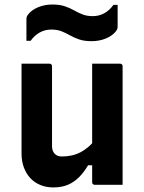

<svg xmlns="http://www.w3.org/2000/svg" viewBox="-20 -821 640 853"><path d="M200.1 -538Q204.1 -538 206.1 -536.5Q208.1 -535 209.6 -533.1Q211.1 -531.2 211.1 -527.3Q211.1 -482.7 211.1 -436.2Q211.1 -389.7 211.1 -344Q211.1 -298.4 211.1 -254.9Q211.1 -211.3 211.1 -172Q211.1 -150.5 222.7 -138.1Q234.3 -125.8 254.6 -125.8Q277.7 -125.8 298.2 -130.3Q318.8 -134.8 337.2 -144.3Q355.7 -153.9 373.1 -168.8Q390.6 -183.8 405.8 -204.8V-86.7H371.4Q353.1 -55.9 331 -33.7Q309 -11.6 281.3 0.1Q253.6 11.7 216.4 11.7Q185.8 11.7 159.8 1.1Q133.7 -9.4 115 -29.4Q96.3 -49.4 86 -77.1Q75.7 -104.7 75.7 -139Q75.7 -184.2 75.7 -229Q75.7 -273.7 75.7 -319Q75.7 -364.3 75.7 -408.5Q75.7 -440.7 75.7 -473.4Q75.7 -506.1 75.7 -538Q107 -538 138.3 -538Q169.6 -538 200.1 -538ZM513.7 -538Q517.7 -538 519.7 -536.4Q521.7 -534.9 523.2 -532.8Q524.7 -530.7 524.7 -526.6Q524.7 -455.4 524.7 -384.2Q524.7 -313 524.7 -241.2Q524.7 -169.5 524.7 -98.3Q524.7 -79.4 524.7 -62Q524.7 -44.7 524.7 -28.9Q524.7 -13.1 524.7 0Q502.5 0 481.1 0Q459.6 0 439.5 0Q419.3 0 400.4 0Q397.4 0 394.9 -1.5Q392.4 -3.1 390.9 -5.1Q389.4 -7.1 389.4 -11.2Q389.4 -99.1 389.4 -186.9Q389.4 -274.7 389.4 -362.6Q389.4 -450.4 389.4 -538Q411.3 -538 431.7 -538Q452 -538 472.6 -538Q493.2 -538 513.7 -538ZM392.1 -749.3Q419.8 -749.3 443.3 -762.1Q466.8 -775 483.9 -799.3H502.6Q502.6 -783 502.6 -766.5Q502.6 -750 502.6 -734.8Q502.6 -719.7 502.6 -706.2Q502.6 -698.5 501.5 -694.1Q500.5 -689.6 495.3 -682.5Q480.2 -662.6 451.2 -650.4Q422.2 -638.1 387.1 -638.1Q354.1 -638.1 331.7 -645.8Q309.3 -653.5 291.1 -663.9Q272.9 -674.2 253.5 -682Q234 -689.7 207.9 -689.7Q180.2 -689.7 156.7 -676.8Q133.2 -663.9 116.1 -639.7H97.4Q97.4 -656.8 97.4 -672.9Q97.4 -689 97.4 -704.6Q97.4 -720.2 97.4 -732.7Q97.4 -740.4 98.5 -744.9Q99.5 -749.4 104.7 -756.4Q120 -776.4 148.9 -788.7Q177.8 -800.9 212.9 -800.9Q245.9 -800.9 268.3 -793.1Q290.7 -785.4 308.9 -775.1Q327.1 -764.7 346.5 -757Q366 -749.3 392.1 -749.3Z"/></svg>

Font: Recursive Sans Linear Light
Style: Regular
Weight: 300
Version: Version 1.085